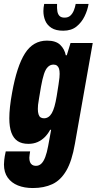

<svg xmlns="http://www.w3.org/2000/svg" viewBox="-45 -745 488 969"><path d="M121 204Q78 204 45.5 191Q13 178 -6 151.5Q-25 125 -25 85Q-25 77 -23.5 61.5Q-22 46 -16 19H107Q106 27 104.5 36Q103 45 103 51Q103 64 106.5 73Q110 82 117.5 87Q125 92 136 92Q152 92 163.5 81Q175 70 183.5 47.5Q192 25 198 -8Q202 -28 205.5 -48.5Q209 -69 213 -90H208Q197 -69 181 -53Q165 -37 144.5 -28Q124 -19 98 -19Q65 -19 44 -33Q23 -47 12.5 -75.5Q2 -104 2 -148Q2 -174 5.5 -206.5Q9 -239 16 -277Q40 -411 81 -475.5Q122 -540 192 -540Q237 -540 259 -518.5Q281 -497 287 -466H292L311 -528H423L333 -19Q318 68 289.5 116.5Q261 165 219 184.5Q177 204 121 204ZM177 -148Q189 -148 199 -154.5Q209 -161 216.5 -174Q224 -187 230 -208Q236 -229 241 -259Q247 -297 250.5 -319Q254 -341 255 -353Q256 -365 256 -372Q256 -388 253 -398Q250 -408 243 -413.5Q236 -419 225 -419Q209 -419 197 -407.5Q185 -396 177 -371.5Q169 -347 162 -308Q156 -270 152 -248.5Q148 -227 147 -215.5Q146 -204 146 -195Q146 -179 149.5 -168Q153 -157 160 -152.5Q167 -148 177 -148ZM274 -590Q237 -590 215 -604Q193 -618 183.5 -640.5Q174 -663 174 -689Q174 -698 175 -706.5Q176 -715 178 -725H243Q242 -703 244.5 -688Q247 -673 255.5 -664.5Q264 -656 281 -656Q299 -656 310 -666Q321 -676 327.5 -692Q334 -708 337 -725H402Q397 -694 382 -663Q367 -632 341 -611Q315 -590 274 -590Z"/></svg>

Font: Archivo ExtraCondensed ExtraBold
Style: Italic
Weight: 800
Width: 2
Italic angle: -10°
Designer: Hector Gatti
Foundry: Omnibus-Type
Version: Version 2.001